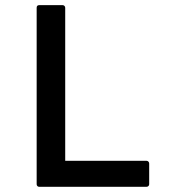

<svg xmlns="http://www.w3.org/2000/svg" viewBox="-20 -719 658 739"><path d="M130.9 0Q126.5 0 123.8 -2.9Q121.1 -5.9 121.1 -9.8V-689Q121.1 -699.2 130.9 -699.2H221.2Q225.1 -699.2 228 -696.3Q231 -693.4 231 -689V-100.1H543.9Q548.3 -100.1 551.3 -96.9Q554.2 -93.8 554.2 -89.8V-9.8Q554.2 -5.9 551.3 -2.9Q548.3 0 543.9 0Z"/></svg>

Font: Fragment Mono SemBd
Style: Regular
Weight: 600
Designer: Wei Huang based on Nimbus Sans by URW Studio, based on Helvetica by Max Miedinger.
Foundry: Wei Huang
Version: Version 1.011